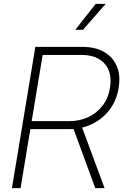

<svg xmlns="http://www.w3.org/2000/svg" viewBox="-20 -969 643 989"><path d="M41.5 0 162.1 -727.5H404.3Q470.7 -727.5 516.4 -701.2Q562 -674.8 582 -627Q602.1 -579.1 590.8 -515.1Q580.6 -451.7 544.7 -404.1Q508.8 -356.4 454.3 -330.1Q399.9 -303.7 333 -303.7H116.2L123 -345.2H338.4Q392.1 -345.2 436.3 -366.5Q480.5 -387.7 509.5 -426.3Q538.6 -464.8 546.4 -516.1Q559.6 -594.2 519.8 -640.1Q480 -686 399.9 -686H199.7L85.9 0ZM470.7 0 349.6 -329.6H396.5L518.6 0ZM367.7 -815.4 473.1 -949.2H524.4L407.2 -815.4Z"/></svg>

Font: Inter 28pt ExtraLight
Style: Italic
Weight: 250
Italic angle: -9.3988°
Designer: Rasmus Andersson
Foundry: rsms
Version: Version 4.001;git-66647c0bb